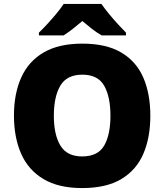

<svg xmlns="http://www.w3.org/2000/svg" viewBox="-20 -947 837 977"><path d="M745 -358Q745 -247 709.5 -164.5Q674 -82 597.5 -36Q521 10 398 10Q278 10 201 -36Q124 -82 87.5 -165Q51 -248 51 -359Q51 -470 88 -552.5Q125 -635 202 -680Q279 -725 399 -725Q521 -725 597.5 -679.5Q674 -634 709.5 -551.5Q745 -469 745 -358ZM254 -358Q254 -261 287.5 -206Q321 -151 398 -151Q478 -151 510 -206Q542 -261 542 -358Q542 -455 510 -511Q478 -567 399 -567Q320 -567 287 -511Q254 -455 254 -358ZM496 -927Q512 -904 534.5 -876.5Q557 -849 580.5 -823.5Q604 -798 621 -781V-767H497Q471 -782 448 -800Q425 -818 399 -840Q373 -818 351.5 -801Q330 -784 304 -767H178V-781Q197 -799 220.5 -824.5Q244 -850 266.5 -877Q289 -904 304 -927Z"/></svg>

Font: Noto Sans Cherokee Black
Style: Regular
Weight: 900
Designer: Monotype Design Team
Foundry: Monotype Imaging Inc.
Version: Version 2.001; ttfautohint (v1.8.4.7-5d5b)